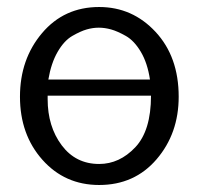

<svg xmlns="http://www.w3.org/2000/svg" viewBox="-20 -510 570 548"><path d="M37 -234Q37 -341 100 -415.5Q163 -490 263 -490Q358 -490 424 -419Q490 -348 490 -234Q490 -129 427 -55.5Q364 18 263 18Q165 18 101 -54Q37 -126 37 -234ZM116 -227Q116 -149 156 -95.5Q196 -42 263 -42Q321 -42 366 -89.5Q411 -137 411 -237H116ZM118 -283H408Q401 -330 382 -362Q363 -394 339 -407.5Q315 -421 297 -426Q279 -431 262 -431Q245 -431 227.5 -426Q210 -421 186.5 -407.5Q163 -394 144.5 -362Q126 -330 118 -283Z"/></svg>

Font: Coval
Style: Light
Weight: 300
Foundry: Context Ltd
Version: Version 001.000